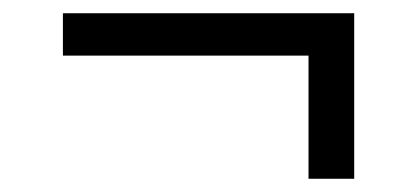

<svg xmlns="http://www.w3.org/2000/svg" viewBox="-20 -412 630 290"><path d="M75 -392H515V-142H446V-328H75Z"/></svg>

Font: PT Root UI
Style: Regular
Weight: 400
Designer: Vitaly Kuzmin
Foundry: ParaType Ltd.
Version: Version 2.001G